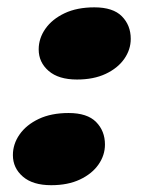

<svg xmlns="http://www.w3.org/2000/svg" viewBox="-20 -506 421 536"><path d="M123 11Q71.5 11 43.8 -13Q16 -37 16 -73Q16 -104 34.8 -130.8Q53.5 -157.5 88.2 -174Q123 -190.5 171.5 -190.5Q223.5 -190.5 248.2 -165.5Q273 -140.5 273 -102.5Q273 -72.5 254.8 -46.5Q236.5 -20.5 203 -4.8Q169.5 11 123 11ZM195 -284Q143.5 -284 115.8 -308Q88 -332 88 -368Q88 -399 106.8 -425.8Q125.5 -452.5 160.2 -469Q195 -485.5 243.5 -485.5Q295.5 -485.5 320.2 -460.5Q345 -435.5 345 -397.5Q345 -367.5 326.8 -341.5Q308.5 -315.5 275 -299.8Q241.5 -284 195 -284Z"/></svg>

Font: Fraunces Black
Style: Italic
Weight: 900
Italic angle: -16°
Version: Version 1.000;[b76b70a41]